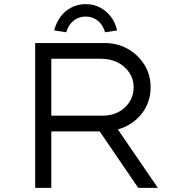

<svg xmlns="http://www.w3.org/2000/svg" viewBox="-20 -908 877 928"><path d="M150 0V-700H486Q548 -700 598 -671.5Q648 -643 678 -595Q708 -547 708 -487Q708 -425 677.5 -376.5Q647 -328 595 -300.5Q543 -273 479 -273H228V0ZM648 0 438 -308 515 -333 743 0ZM228 -349H477Q520 -349 553.5 -367Q587 -385 606.5 -416.5Q626 -448 626 -486Q626 -526 605 -557Q584 -588 549 -606Q514 -624 469 -624H228ZM300 -752 242 -761Q251 -798 272 -826.5Q293 -855 324.5 -871.5Q356 -888 394 -888Q433 -888 464 -871.5Q495 -855 516.5 -826.5Q538 -798 546 -761L488 -752Q477 -789 452 -808.5Q427 -828 394 -828Q361 -828 336 -808.5Q311 -789 300 -752Z"/></svg>

Font: Lexend Giga Light
Style: Regular
Weight: 300
Version: Version 1.007